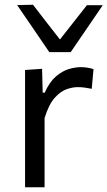

<svg xmlns="http://www.w3.org/2000/svg" viewBox="-20 -792 454 812"><path d="M86 0V-496L158 -501L160.5 -400H169Q189.5 -445.5 216.2 -468.5Q243 -491.5 270.5 -499.8Q298 -508 321 -508Q350.5 -508 375.5 -499.5L368 -416.5Q351.5 -419.5 338.2 -421.5Q325 -423.5 307.5 -423.5Q288 -423.5 262.5 -415Q237 -406.5 211.8 -378.8Q186.5 -351 168.5 -292.5V0ZM188.5 -571.5Q154.5 -621.5 120.5 -671.2Q86.5 -721 52.5 -770.5L119.5 -772Q148 -735 176.2 -698.5Q204.5 -662 233.5 -625Q262.5 -661.5 290.5 -697.5Q318.5 -733.5 347.5 -770H414.5Q381 -720.5 347 -671Q313 -621.5 279 -571.5Z"/></svg>

Font: Heraclito
Style: Regular
Weight: 400
Designer: Kostas Bartsokas (font) & Cristiano Sobral (main changes)
Foundry: Kostas Bartsokas (font) & Cristiano Sobral (main changes)
Version: Version 1.00;July 8, 2020;FontCreator 13.0.0.2655 64-bit